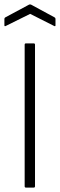

<svg xmlns="http://www.w3.org/2000/svg" viewBox="-22 -852 272 872"><path d="M96 0Q90 0 90 -6V-649Q90 -655 96 -655H131Q137 -655 137 -649V-6Q137 0 131 0ZM4 -734Q-2 -731 -2 -737V-766Q-2 -771 2 -773L110 -831Q114 -833 119 -831L226 -773Q230 -771 230 -766V-737Q230 -731 224 -734L115 -789Z"/></svg>

Font: Sofia Sans Semi Condensed Light
Style: Regular
Weight: 300
Designer: Botio Nikoltchev, Ani Petrova
Foundry: lettersoup
Version: Version 4.100; ttfautohint (v1.8.4.7-5d5b)